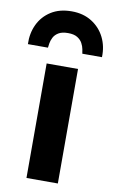

<svg xmlns="http://www.w3.org/2000/svg" viewBox="-116 -871 544 919"><g transform="rotate(10 156.0 -411.5)"><path d="M81 0V-556.5H233.5V0ZM156.5 -823Q213 -823 254.2 -797Q295.5 -771 317 -727.8Q338.5 -684.5 336.5 -632H241Q240 -639 237.5 -653Q235 -667 227 -682Q219 -697 202.5 -707.2Q186 -717.5 157 -717.5Q127.5 -717.5 110.8 -707.2Q94 -697 86.5 -682Q79 -667 76.8 -653Q74.5 -639 74 -632H-23.5Q-25.5 -684.5 -5 -727.8Q15.5 -771 56.5 -797Q97.5 -823 156.5 -823Z"/></g></svg>

Font: Koeln Type Sans
Style: Bold
Weight: 700
Designer: Eben Sorkin
Foundry: Eben Sorkin
Version: Version 2.001